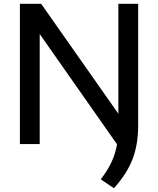

<svg xmlns="http://www.w3.org/2000/svg" viewBox="-20 -760 834 1013"><path d="M581 233 511.5 186Q546 142 567.2 97.5Q588.5 53 597.5 1.5L189.5 -580.5V0H85V-740H197L604.5 -160V-740H709V-98.5Q709 2 679.5 79.2Q650 156.5 581 233Z"/></svg>

Font: Encode Sans SmExp Md
Style: Regular
Weight: 500
Width: 6
Designer: Multiple Designers
Foundry: Impallari Type
Version: Version 3.002; ttfautohint (v1.8.3) -l 8 -r 50 -G 200 -x 14 